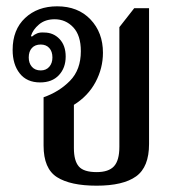

<svg xmlns="http://www.w3.org/2000/svg" viewBox="-20 -578 574 608"><path d="M286 10Q203 10 160.5 -17Q118 -44 118 -117V-270Q167 -287 201.5 -322Q236 -357 236 -416Q236 -466 212 -491.5Q188 -517 153 -517Q123 -517 103.5 -500.5Q84 -484 78 -464L81 -462Q89 -469 98 -472.5Q107 -476 120 -475Q149 -475 168.5 -454.5Q188 -434 188 -399Q188 -363 166.5 -340Q145 -317 107 -317Q65 -317 42.5 -345.5Q20 -374 20 -420Q20 -484 59.5 -521Q99 -558 161 -558Q227 -558 266.5 -516.5Q306 -475 306 -411Q306 -362 282.5 -318Q259 -274 214 -246V-109Q214 -69 229.5 -51Q245 -33 286 -33Q324 -33 341 -51.5Q358 -70 358 -113V-492L405 -552H452V-122Q452 -49 411 -19.5Q370 10 286 10ZM109 -355Q126 -355 136 -366.5Q146 -378 146 -396Q146 -415 136 -426Q126 -437 109 -437Q91 -437 81 -426Q71 -415 71 -396Q71 -378 81 -366.5Q91 -355 109 -355Z"/></svg>

Font: Noto Serif Thai SemiCondensed Medium
Style: Regular
Weight: 500
Width: 4
Designer: Monotype Design Team
Foundry: Monotype Imaging Inc.
Version: Version 2.002; ttfautohint (v1.8.4.7-5d5b)